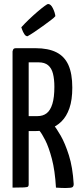

<svg xmlns="http://www.w3.org/2000/svg" viewBox="-20 -942 412 964"><path d="M71 -284Q56 -284 55 -289Q54 -294 54 -306V-681Q54 -684 54.5 -692Q55 -700 66 -700H159Q222 -700 263 -679.5Q304 -659 323.5 -615.5Q343 -572 343 -502Q343 -440 328.5 -398.5Q314 -357 288.5 -332Q263 -307 230 -295.5Q197 -284 160 -284ZM43 0V-684Q43 -684 45.5 -692Q48 -700 60 -700H108Q120 -700 122 -692Q124 -684 124 -684V-16Q124 -8 120.5 -5Q117 -2 100 -1Q83 0 43 0ZM309 2Q300 2 287.5 1.5Q275 1 261 0Q256 -86 240.5 -144.5Q225 -203 207.5 -237.5Q190 -272 177 -287Q164 -302 164 -302Q164 -302 162 -308Q160 -314 170 -320L214 -344Q226 -344 231 -335Q231 -335 247 -317Q263 -299 285 -260.5Q307 -222 326 -162Q345 -102 350 -18Q350 -7 344 -2.5Q338 2 309 2ZM122 -359H168Q196 -359 214.5 -373.5Q233 -388 243 -420.5Q253 -453 253 -506Q253 -544 246 -572Q239 -600 221.5 -614.5Q204 -629 174 -629H122ZM118 -760Q109 -760 102 -771Q95 -782 91 -793.5Q87 -805 87 -805Q104 -824 125.5 -844.5Q147 -865 168 -883Q189 -901 203.5 -911.5Q218 -922 221 -922Q235 -922 245.5 -900.5Q256 -879 258 -861Q253 -854 235 -840.5Q217 -827 195 -811Q173 -795 152 -781Q131 -767 118 -760Z"/></svg>

Font: Yanone Kaffeesatz ExtraLight
Style: Regular
Weight: 400
Version: Version 2.003